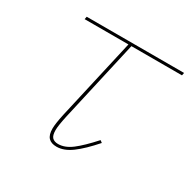

<svg xmlns="http://www.w3.org/2000/svg" viewBox="-102 -509 617 615"><g transform="rotate(30 206.5 -201.5)"><path d="M156 -95Q148 -58 148 -42Q148 -22 155.5 -14.5Q163 -7 177 -7Q202 -7 227.5 -26.5Q253 -46 289 -86L297 -80Q261 -39 232.5 -18Q204 3 177 3Q157 3 147 -7.5Q137 -18 137 -41Q137 -59 145 -96L213 -396H51L53 -406H413L411 -396H224Z"/></g></svg>

Font: Ysabeau Infant Hairline
Style: Italic
Weight: 100
Italic angle: -12°
Designer: Christian Thalmann (Catharsis Fonts)
Version: Version 0.003